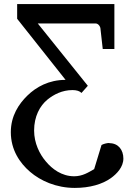

<svg xmlns="http://www.w3.org/2000/svg" viewBox="-20 -690 651 940"><path d="M515 10C503 10 485 15 477 20L441 138C413 154 384 173 343 173C282 173 235 137 205 101C174 65 147 11 147 -51C147 -120 175 -172 213 -203C243 -227 284 -249 335 -249C356 -249 370 -244 379 -235L410 -270L165 -575H449C461 -575 472 -560 472 -548L483 -450H540V-670H64V-598L301 -299C219 -299 157 -264 114 -222C72 -181 33 -123 33 -43C33 44 77 108 127 151C178 195 255 230 346 230C420 230 481 212 523 182C552 161 584 128 584 86C584 44 559 11 516 11Z"/></svg>

Font: Veleka
Style: Regular
Weight: 400
Designer: Stefan Peev, Context Ltd, 2016; SIL International, 1997-2014.
Foundry: Stefan Peev, Context Ltd, 2016
Version: Version 1.000